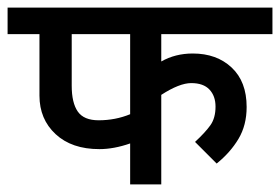

<svg xmlns="http://www.w3.org/2000/svg" viewBox="-44 -486 738 506"><path d="M381 -324Q418 -345 464 -345Q527 -345 566.5 -308Q606 -271 606 -204Q606 -156 584.5 -120Q563 -84 527 -55L470 -112Q497 -137 510.5 -156Q524 -175 524 -205Q524 -233 508 -250Q492 -267 460 -267Q429 -267 381 -236V0H299V-108Q256 -93 218 -93Q145 -93 102.5 -132.5Q60 -172 60 -234V-396H-24V-466H674V-396H381ZM145 -396V-260Q145 -215 161 -192Q177 -169 216 -169Q260 -169 299 -185V-396Z"/></svg>

Font: Cambay Devanagari
Style: Regular
Weight: 700
Designer: Pooja Saxena
Foundry: Pooja Saxena
Version: Version 1.095;PS 001.095;hotconv 1.0.70;makeotf.lib2.5.58329